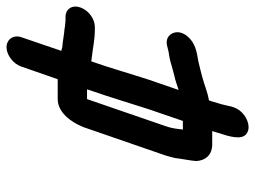

<svg xmlns="http://www.w3.org/2000/svg" viewBox="-117 -534 783 589"><g transform="rotate(-90 274.5 -239.5)"><path d="M365 -566 326 -454H265C227 -454 196 -418 179 -375L92 -123C88 -111 86 -101 84 -93C82 -73 76 -47 75 -29C76 -3 92 20 126 20H167C165 27 162 34 161 40C149 75 140 109 157 124C175 139 204 130 223 112C246 90 242 67 253 36C255 28 258 19 261 10C286 6 308 -4 331 -10L350 -15C363 -18 369 -20 383 -23C411 -27 436 -33 454 -52C478 -77 472 -103 457 -114C439 -127 422 -114 398 -112C380 -109 371 -105 355 -101L336 -96C321 -93 309 -88 293 -83L325 -176C341 -225 362 -298 379 -346L381 -351C386 -350 390 -350 396 -349C423 -346 448 -340 479 -340H486C511 -340 537 -359 546 -384C555 -409 542 -430 517 -430H510C507 -430 502 -430 496 -431C490 -431 486 -432 481 -433C467 -434 450 -437 435 -439C426 -439 420 -441 413 -443L455 -566C463 -590 448 -611 424 -611C400 -611 373 -590 365 -566ZM182 -123 265 -364H295L289 -346C272 -298 250 -224 234 -175L198 -70H171L172 -72C174 -90 175 -103 182 -123Z"/></g></svg>

Font: Electronic
Style: BlkSuIt
Weight: 900
Version: Version 1.011